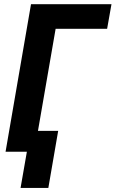

<svg xmlns="http://www.w3.org/2000/svg" viewBox="-20 -731 557 925"><path d="M517.1 -710.9 496.1 -592.3H248L145.5 0H6.8L129.4 -710.9ZM260.3 -100.6 212.9 174.3H79.1L127 -100.6Z"/></svg>

Font: Roboto Condensed
Style: Bold Italic
Weight: 700
Italic angle: -12°
Designer: Christian Robertson
Foundry: Google
Version: Version 3.0